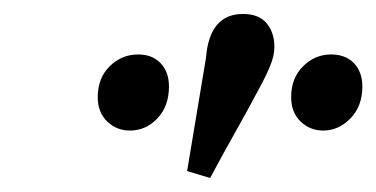

<svg xmlns="http://www.w3.org/2000/svg" viewBox="-20 -809 539 275"><path d="M166 -622Q147 -622 133.5 -635Q120 -648 120 -670Q120 -697 137 -714Q154 -731 178 -731Q198 -731 210 -718.5Q222 -706 222 -685Q222 -657 205.5 -639.5Q189 -622 166 -622ZM443 -622Q424 -622 410.5 -635Q397 -648 397 -670Q397 -697 414 -714Q431 -731 454 -731Q475 -731 487 -718.5Q499 -706 499 -685Q499 -657 482 -639.5Q465 -622 443 -622ZM281 -554 248 -564 275 -726Q280 -789 328 -789Q351 -789 362 -775.5Q373 -762 373 -742Q373 -729 366.5 -713.5Q360 -698 350 -680Q333 -648 315.5 -617Q298 -586 281 -554Z"/></svg>

Font: Source Serif 4 Semibold
Style: Italic
Weight: 600
Italic angle: -12°
Designer: Frank Grießhammer
Foundry: Adobe
Version: Version 4.005;hotconv 1.1.0;makeotfexe 2.6.0